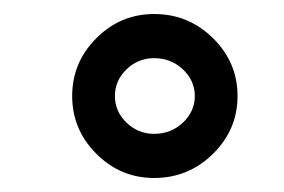

<svg xmlns="http://www.w3.org/2000/svg" viewBox="-20 -835 405 274"><path d="M200 -815Q249 -815 284 -780.5Q319 -746 319 -698Q319 -650 284 -615.5Q249 -581 200 -581Q152 -581 117.5 -615.5Q83 -650 83 -698Q83 -746 117.5 -780.5Q152 -815 200 -815ZM200 -752Q177 -752 160.5 -736Q144 -720 144 -698Q144 -676 160.5 -660Q177 -644 200 -644Q224 -644 241 -660Q258 -676 258 -698Q258 -720 241 -736Q224 -752 200 -752Z"/></svg>

Font: Montserrat-Arabic SemiBold
Style: Regular
Weight: 600
Designer: Mohamed Gaber
Foundry: Kief Type Foundry
Version: Version 5.008;PS 005.008;hotconv 1.0.88;makeotf.lib2.5.64775